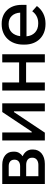

<svg xmlns="http://www.w3.org/2000/svg" viewBox="864 -1432 575 2344"><g transform="rotate(-90 1152.0 -259.5)"><path d="M78 0H324C428 0 499 -57 499 -142V-157C499 -207 468 -249 417 -271C452 -295 473 -330 473 -372V-388C473 -467 409 -520 314 -520H78ZM173 -302V-441H298C345 -441 375 -415 375 -374V-368C375 -328 345 -302 297 -302ZM173 -79V-228H312C366 -228 399 -201 399 -158V-149C399 -108 364 -79 312 -79Z M610 0H705L956 -377H965V0H1063V-520H957L717 -160H707V-520H610Z M1219 0H1318V-229H1563V0H1662V-520H1563V-314H1318V-520H1219Z M2029 8H2040C2128 8 2202 -31 2251 -97L2187 -154C2158 -113 2111 -81 2045 -81H2035C1947 -81 1888 -137 1881 -224H2265V-286C2265 -430 2173 -527 2037 -527H2028C1880 -527 1780 -421 1780 -265V-246C1780 -94 1880 8 2029 8ZM1883 -301C1894 -388 1947 -442 2025 -442H2035C2112 -442 2166 -387 2170 -302V-301Z"/></g></svg>

Font: Fixel Text Medium
Style: Regular
Weight: 500
Width: 4
Designer: AlfaBravo + MacPaw
Foundry: Kyrylo Tkachov, Marchela Mozhyna, Serhii Makarenko, Maria Weinstein, Zakhar Kryvoshyya
Version: Version 1.211